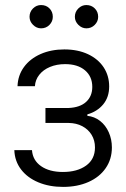

<svg xmlns="http://www.w3.org/2000/svg" viewBox="-20 -734 502 765"><path d="M230.5 -48.8Q287.6 -48.8 323 -74.2Q358.4 -99.6 358.4 -146.5Q358.4 -174.8 345 -196.8Q331.5 -218.8 307.9 -231.2Q284.2 -243.7 253.9 -244.1H161.1V-303.7H252.9Q298.8 -305.7 323.2 -328.1Q347.7 -350.6 347.7 -387.7Q347.7 -429.2 318.6 -453.9Q289.6 -478.5 239.3 -478.5Q206.1 -478.5 179.2 -467.3Q152.3 -456.1 136.5 -436Q120.6 -416 119.1 -390.6H49.8Q51.3 -433.6 75.4 -466.8Q99.6 -500 141.6 -518.6Q183.6 -537.1 236.3 -537.1Q290 -537.1 330.6 -518.1Q371.1 -499 393.1 -465.6Q415 -432.1 415 -389.6Q415 -347.2 391.4 -318.4Q367.7 -289.6 328.1 -278.3V-272.5Q356.4 -269.5 378.7 -252.2Q400.9 -234.9 413.3 -207Q425.8 -179.2 425.8 -146.5Q425.8 -99.6 401.1 -64Q376.5 -28.3 332.3 -8.8Q288.1 10.7 231.4 10.7Q176.3 10.7 132.6 -7.6Q88.9 -25.9 63.7 -59.1Q38.6 -92.3 37.1 -135.7H107.4Q110.4 -95.2 143.6 -72Q176.8 -48.8 230.5 -48.8ZM97.7 -667Q97.7 -686.5 111.3 -700.2Q125 -713.9 143.6 -713.9Q164.1 -713.9 177.2 -700.4Q190.4 -687 190.4 -667Q190.4 -648.4 177 -634.8Q163.6 -621.1 143.6 -621.1Q125.5 -621.1 111.6 -635Q97.7 -648.9 97.7 -667ZM278.3 -667Q278.3 -686.5 292 -700.2Q305.7 -713.9 324.2 -713.9Q344.2 -713.9 357.7 -700.4Q371.1 -687 371.1 -667Q371.1 -648.4 357.4 -634.8Q343.8 -621.1 324.2 -621.1Q306.2 -621.1 292.2 -635Q278.3 -648.9 278.3 -667Z"/></svg>

Font: Pretendard Std Light
Style: Regular
Weight: 300
Designer: Base glyphs from Inter by Rasmus Andersson; Hangeul glyphs from Noto Sans CJK(Source Han Sans) by Jang Soo-young and Kan
Foundry: Kil Hyung-jin
Version: Version 1.309